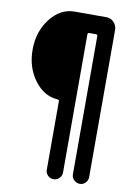

<svg xmlns="http://www.w3.org/2000/svg" viewBox="-95 -790 690 990"><g transform="rotate(10 250.0 -295.0)"><path d="M204.1 -269.5Q132.8 -274.4 83.5 -341.3Q34.2 -408.2 34.2 -500Q34.2 -594.7 86.9 -662.6Q139.6 -730.5 213.9 -730.5H379.9Q403.3 -730.5 419.4 -713.4Q435.5 -696.3 435.5 -672.9V97.7Q435.5 114.3 423.3 127Q411.1 139.6 394 139.6Q377 139.6 363.8 127.4Q350.6 115.2 350.6 97.7V-626Q350.6 -634.8 342.8 -634.8H306.6Q298.8 -634.8 298.8 -626V97.7Q298.8 114.3 286.1 127Q273.4 139.6 256.3 139.6Q239.3 139.6 226.6 127.4Q213.9 115.2 213.9 97.7V-260.7Q213.9 -269.5 204.1 -269.5Z"/></g></svg>

Font: Rounded Mgen+ 1mn medium
Style: Regular
Weight: 500
Designer: [Source Han Sans]
Ryoko NISHIZUKA  (kana & ideographs); Paul D. Hunt (Latin, Greek & Cyrillic); Wenlong ZHANG  (bopomofo
Version: Version 1.059.20150602